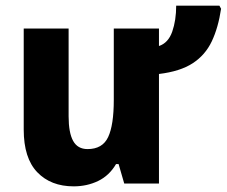

<svg xmlns="http://www.w3.org/2000/svg" viewBox="-20 -650 803 680"><path d="M763 -619Q753 -552 730 -503.5Q707 -455 662.5 -426Q618 -397 543 -388V0H420L400 -69H391Q367 -28 327.5 -9Q288 10 241 10Q160 10 112 -40Q64 -90 64 -191V-549H223V-238Q223 -180 239 -151Q255 -122 290 -122Q343 -122 363 -164.5Q383 -207 383 -296V-549H543V-487Q576 -498 590 -538Q604 -578 604 -630H757Z"/></svg>

Font: Noto Sans SemiCondensed ExtraBold
Style: Regular
Weight: 800
Width: 4
Designer: Monotype Design Team
Foundry: Monotype Imaging Inc.
Version: Version 2.013; ttfautohint (v1.8.4.7-5d5b)